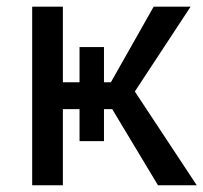

<svg xmlns="http://www.w3.org/2000/svg" viewBox="-20 -548 602 568"><path d="M543.9 -528.3H434.6L308.1 -304.7H287.6V-408.7H215.3V-304.7H166V-528.3H75.2V0H166V-225.1H215.3V-130.4H287.6V-225.1H312L447.3 0H562L378.9 -277.3Z"/></svg>

Font: Roboto1
Style: rg
Weight: 400
Designer: Google
Version: Version 2.137; 2017